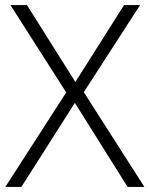

<svg xmlns="http://www.w3.org/2000/svg" viewBox="-20 -734 588 754"><path d="M547 0H481L274 -330L64 0H1L240 -371L21 -714H86L276 -412L467 -714H530L309 -372Z"/></svg>

Font: Noto Sans Canadian Aboriginal Light
Style: Regular
Weight: 300
Designer: Monotype Design Team, Typotheque's Kevin King
Foundry: Monotype Imaging Inc.
Version: Version 2.004; ttfautohint (v1.8.4.7-5d5b)